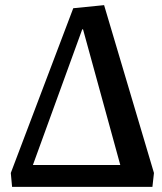

<svg xmlns="http://www.w3.org/2000/svg" viewBox="-20 -727 629 747"><path d="M27 0 22 -54 265 -695 385 -707 579 -54 573 0ZM108 -85H448L303 -613H300Z"/></svg>

Font: Literata 12pt Medium
Style: Italic
Weight: 500
Italic angle: -2°
Designer: Latin by Veronika Burian and Jose Scaglione. Greek by Irene Vlachou. Cyrillic by Vera Evstafieva
Foundry: TypeTogether
Version: Version 3.002